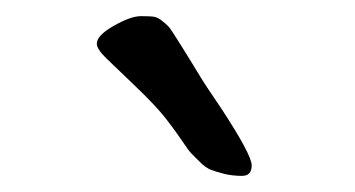

<svg xmlns="http://www.w3.org/2000/svg" viewBox="-20 -773 440 238"><path d="M100 -719Q100 -729 121 -741Q142 -753 155 -753Q168 -753 172 -752Q176 -751 180.5 -747.5Q185 -744 188 -741Q191 -738 196 -730Q201 -722 205.5 -715Q210 -708 218.5 -694Q227 -680 231 -673.5Q235 -667 254 -639Q292 -581 292 -568Q292 -555 280 -555Q268 -555 258 -557.5Q248 -560 241.5 -562.5Q235 -565 228 -572L217 -583Q214 -586 206 -598Q198 -610 186 -625.5Q174 -641 149 -665Q124 -689 112 -700.5Q100 -712 100 -719Z"/></svg>

Font: Ma Shan Zheng
Style: Regular
Weight: 400
Designer: ZhongQi
Foundry: ZhongQi
Version: Version 2.001